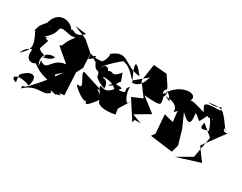

<svg xmlns="http://www.w3.org/2000/svg" viewBox="-94 -1128 2363 1877"><g transform="rotate(30 1087.5 -189.5)"><path d="M426 -51 489 -108C418 -13 416 6 252 185C307 33 207 26 123 126L132 208C38 183 106 114 258 173C218 230 199 177 204 235C330 114 429 198 482 121C427 80 542 135 534 111C642 91 473 96 606 80L591 -208L581 -150L631 -242L623 -400L508 -501L359 -561L491 -544C394 -443 352 -545 347 -504C299 -588 134 -615 102 -431C224 -434 192 -458 146 -428C163 -490 91 -386 143 -493C10 -341 70 -397 26 -305L40 -329C127 -170 99 -139 17 -61C58 -168 147 -149 111 -151C75 38 298 -62 172 -81C266 8 363 36 465 40ZM426 -373 319 -318 470 -190C314 -177 340 -21 238 -101L245 -40C174 -171 297 -205 341 -196C319 -126 143 -131 227 -132C289 -180 224 -140 168 -197L203 -301C96 -319 294 -356 148 -318C309 -447 155 -501 367 -456L417 -460C462 -501 358 -418 338 -309Z M904 -89C835 -185 744 -92 890 -141L662 -214C617 -199 768 -53 670 -75C619 -87 801 63 818 19C820 63 842 64 926 -53C927 -2 1007 20 1133 -6C1120 -96 1111 -38 1199 -193C1173 -100 1109 -255 1122 -312C1050 -253 1182 -238 1004 -225C1143 -263 964 -296 926 -214C1042 -282 960 -250 1019 -312L988 -396C884 -272 923 -412 814 -303C908 -334 810 -409 787 -342C758 -323 843 -422 938 -496C1051 -479 1089 -364 1117 -384L1242 -488C1218 -408 1198 -368 1121 -355C1027 -541 1035 -594 1149 -448C967 -460 944 -616 793 -495C778 -527 820 -476 762 -392C603 -365 621 -455 631 -342C767 -442 585 -402 708 -354C759 -238 777 -342 798 -227C741 -315 781 -206 911 -173C906 -299 811 -232 856 -267C934 -262 982 -265 1067 -124C1039 -195 1078 -233 1018 -243C934 -115 891 -188 860 -172Z M1505 -420 1470 -469C1516 -370 1573 -361 1465 -408C1689 -400 1566 -255 1641 -341L1654 -223L1549 -249L1565 -40L1537 0L1791 33L1814 -49L1768 -210L1700 -362C1809 -254 1825 -298 1799 -445C1781 -472 1781 -488 1749 -393C1811 -447 1842 -371 1875 -361C1949 -493 1871 -420 1988 -438C1967 -418 1918 -479 1936 -464C1922 -450 1974 -444 2010 -299C2019 -372 1893 -236 1925 -372L2047 -272L2004 -32L1841 62L2103 -20L2073 -58L2001 -159L2175 -395C2100 -369 2122 -469 2148 -397C2012 -589 2021 -586 1855 -563C2010 -544 1995 -631 2002 -552C1794 -550 1831 -524 1868 -460C1822 -460 1675 -539 1674 -456C1790 -582 1572 -610 1460 -451C1425 -504 1490 -427 1429 -416C1414 -503 1491 -421 1399 -552L1366 -601L1216 -614L1187 -422L1292 -280L1178 -231L1314 -21L1321 -55H1389L1282 -95L1442 -189L1284 -311C1518 -296 1465 -301 1442 -443C1437 -355 1474 -406 1461 -453Z"/></g></svg>

Font: Asimov Silicon
Style: Regular
Weight: 400
Designer: Google
Version: Version 2.000980; 2014